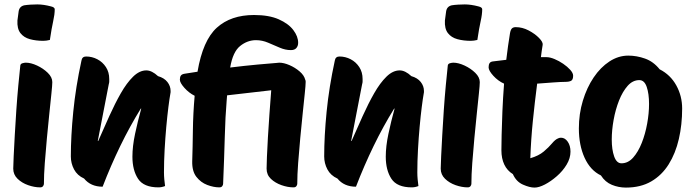

<svg xmlns="http://www.w3.org/2000/svg" viewBox="-20 -835 3145 870"><path d="M162 14Q136 14 107.5 4Q79 -6 59.5 -25Q40 -44 40 -71Q40 -87 42 -128Q44 -169 47 -223.5Q50 -278 54 -336.5Q58 -395 63 -448Q68 -501 72 -538Q73 -546 82 -548.5Q91 -551 97 -551Q120 -551 148 -538Q176 -525 196.5 -505Q217 -485 217 -463Q217 -450 213 -411.5Q209 -373 203.5 -320Q198 -267 192.5 -209Q187 -151 183 -96.5Q179 -42 179 -2Q179 3 175 8.5Q171 14 162 14ZM176 -650Q143 -650 115.5 -657.5Q88 -665 72.5 -685Q57 -705 59 -742Q61 -761 64.5 -783.5Q68 -806 90 -811Q102 -813 119 -814Q136 -815 149 -815Q177 -815 211 -806Q228 -802 228 -793Q228 -770 221 -739Q214 -708 206 -654Q190 -650 176 -650Z M698 14Q631 14 605.5 -25Q580 -64 580 -125Q580 -172 592 -228.5Q604 -285 620 -343H618Q568 -262 525 -173.5Q482 -85 445 11Q391 11 361 -26Q330 -40 315.5 -67.5Q301 -95 301 -126Q301 -218 312 -329Q323 -440 349 -560Q352 -579 370 -579Q397 -579 421 -566.5Q445 -554 460 -531Q475 -508 475 -477Q475 -472 475 -466Q475 -460 473 -454L423 -196H425Q450 -253 475.5 -309.5Q501 -366 527.5 -412.5Q554 -459 583 -487.5Q612 -516 643 -516Q668 -516 696 -490Q724 -482 738.5 -463.5Q753 -445 753 -423Q753 -420 753 -417Q753 -414 752 -411Q748 -389 743 -349.5Q738 -310 733.5 -260.5Q729 -211 726 -157.5Q723 -104 723 -54Q723 -38 724.5 -22Q726 -6 728 8Q713 14 698 14Z M974 14Q948 14 919 3Q890 -8 870 -33.5Q850 -59 851 -104Q853 -166 854 -243.5Q855 -321 862 -401Q836 -414 815.5 -437Q795 -460 795 -474Q795 -486 799.5 -492.5Q804 -499 817 -501Q839 -505 875 -510Q899 -652 962.5 -709.5Q1026 -767 1131 -767Q1199 -767 1243 -747.5Q1287 -728 1309 -699Q1331 -670 1331 -641Q1331 -627 1323 -617.5Q1315 -608 1298 -608Q1273 -608 1247.5 -619Q1222 -630 1195 -641.5Q1168 -653 1140 -653Q1101 -653 1068 -626.5Q1035 -600 1023 -529Q1088 -537 1147.5 -542.5Q1207 -548 1235 -550Q1240 -551 1245 -551Q1266 -551 1291.5 -540Q1317 -529 1337.5 -511.5Q1358 -494 1363 -474Q1365 -470 1365 -466Q1365 -465 1365 -464V-463Q1365 -450 1361 -411.5Q1357 -373 1351.5 -320Q1346 -267 1340.5 -209Q1335 -151 1331 -96.5Q1327 -42 1327 -2Q1327 3 1323 8.5Q1319 14 1310 14Q1284 14 1255.5 4Q1227 -6 1207.5 -24.5Q1188 -43 1188 -71Q1188 -86 1189.5 -124Q1191 -162 1194 -213Q1197 -264 1201 -319.5Q1205 -375 1209 -426Q1162 -421 1109 -414.5Q1056 -408 1009 -403L1007 -378Q1001 -308 998.5 -214.5Q996 -121 991 -2Q991 3 987 8.5Q983 14 974 14Z M1846 14Q1779 14 1753.5 -25Q1728 -64 1728 -125Q1728 -172 1740 -228.5Q1752 -285 1768 -343H1766Q1716 -262 1673 -173.5Q1630 -85 1593 11Q1539 11 1509 -26Q1478 -40 1463.5 -67.5Q1449 -95 1449 -126Q1449 -218 1460 -329Q1471 -440 1497 -560Q1500 -579 1518 -579Q1545 -579 1569 -566.5Q1593 -554 1608 -531Q1623 -508 1623 -477Q1623 -472 1623 -466Q1623 -460 1621 -454L1571 -196H1573Q1598 -253 1623.5 -309.5Q1649 -366 1675.5 -412.5Q1702 -459 1731 -487.5Q1760 -516 1791 -516Q1816 -516 1844 -490Q1872 -482 1886.5 -463.5Q1901 -445 1901 -423Q1901 -420 1901 -417Q1901 -414 1900 -411Q1896 -389 1891 -349.5Q1886 -310 1881.5 -260.5Q1877 -211 1874 -157.5Q1871 -104 1871 -54Q1871 -38 1872.5 -22Q1874 -6 1876 8Q1861 14 1846 14Z M2099 14Q2073 14 2044.5 4Q2016 -6 1996.5 -25Q1977 -44 1977 -71Q1977 -87 1979 -128Q1981 -169 1984 -223.5Q1987 -278 1991 -336.5Q1995 -395 2000 -448Q2005 -501 2009 -538Q2010 -546 2019 -548.5Q2028 -551 2034 -551Q2057 -551 2085 -538Q2113 -525 2133.5 -505Q2154 -485 2154 -463Q2154 -450 2150 -411.5Q2146 -373 2140.5 -320Q2135 -267 2129.5 -209Q2124 -151 2120 -96.5Q2116 -42 2116 -2Q2116 3 2112 8.5Q2108 14 2099 14ZM2113 -650Q2080 -650 2052.5 -657.5Q2025 -665 2009.5 -685Q1994 -705 1996 -742Q1998 -761 2001.5 -783.5Q2005 -806 2027 -811Q2039 -813 2056 -814Q2073 -815 2086 -815Q2114 -815 2148 -806Q2165 -802 2165 -793Q2165 -770 2158 -739Q2151 -708 2143 -654Q2127 -650 2113 -650Z M2402 15Q2380 15 2349.5 1.5Q2319 -12 2304 -46Q2278 -62 2265 -89.5Q2252 -117 2252 -154Q2252 -178 2253 -224Q2254 -270 2256.5 -330Q2259 -390 2264 -456Q2237 -468 2215.5 -491.5Q2194 -515 2194 -530Q2194 -542 2198.5 -549Q2203 -556 2216 -557Q2244 -561 2274 -564Q2278 -596 2282 -626Q2286 -656 2291 -685Q2294 -701 2300 -706.5Q2306 -712 2317 -712Q2347 -712 2375.5 -697Q2404 -682 2422.5 -663Q2441 -644 2439 -632Q2434 -602 2431 -576Q2445 -576 2457 -576Q2472 -576 2492.5 -567.5Q2513 -559 2532 -546Q2551 -533 2564 -518.5Q2577 -504 2577 -492Q2577 -474 2568 -469Q2559 -464 2540 -464Q2523 -464 2488 -461.5Q2453 -459 2414 -456Q2403 -371 2394.5 -287Q2386 -203 2383 -118Q2421 -129 2444 -148.5Q2467 -168 2481.5 -185.5Q2496 -203 2509 -208Q2515 -211 2522 -211Q2540 -211 2552.5 -193Q2565 -175 2565 -148Q2565 -118 2547.5 -89Q2530 -60 2503 -36.5Q2476 -13 2449 1Q2422 15 2402 15Z M2816 15Q2783 15 2752.5 2.5Q2722 -10 2703 -40Q2655 -63 2629 -120Q2603 -177 2603 -253Q2603 -319 2621 -378.5Q2639 -438 2670 -484Q2701 -530 2741.5 -556.5Q2782 -583 2827 -583Q2865 -583 2903 -569.5Q2941 -556 2969 -521Q3018 -496 3044.5 -448Q3071 -400 3071 -343Q3071 -270 3056 -205Q3041 -140 3010 -90.5Q2979 -41 2931 -13Q2883 15 2816 15ZM2796 -95Q2826 -95 2849 -121Q2872 -147 2888 -187.5Q2904 -228 2912.5 -275Q2921 -322 2921 -364Q2921 -410 2910.5 -441Q2900 -472 2877 -472Q2847 -472 2824 -446Q2801 -420 2785 -379.5Q2769 -339 2760.5 -292Q2752 -245 2752 -203Q2752 -157 2763 -126Q2774 -95 2796 -95Z"/></svg>

Font: Protest Riot
Style: Regular
Weight: 400
Designer: Octavio Pardo
Foundry: Ashler Design
Version: Version 2.005; ttfautohint (v1.8.4.7-5d5b)